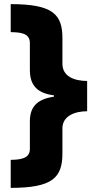

<svg xmlns="http://www.w3.org/2000/svg" viewBox="-20 -744 473 932"><path d="M32 32V168C237 168 283 117 283 0V-121C283 -181 343 -204 403 -204V-351C341 -351 283 -373 283 -434V-558C283 -672 240 -724 32 -724V-588C72 -587 125 -586 125 -536V-404C125 -323 168 -291 242 -281V-275C166 -263 125 -231 125 -155V-20C125 29 71 31 32 32Z"/></svg>

Font: Noto Sans Gujarati Black
Style: Regular
Weight: 900
Designer: Jelle Bosma - Monotype Design Team, Universal Thirst
Foundry: Monotype Imaging Inc.
Version: Version 2.106